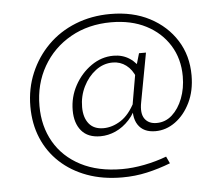

<svg xmlns="http://www.w3.org/2000/svg" viewBox="-47 -586 831 716"><g transform="rotate(-5 368.5 -227.5)"><path d="M383 78Q310 78 251.5 56.5Q193 35 151 -4Q109 -43 86.5 -96.5Q64 -150 64 -215Q64 -282 88.5 -340Q113 -398 156.5 -441.5Q200 -485 260 -509Q320 -533 391 -533Q475 -533 538 -500Q601 -467 637 -410Q673 -353 673 -279Q673 -221 651.5 -177Q630 -133 595.5 -108Q561 -83 521 -83Q476 -83 456 -113.5Q436 -144 446 -198L466 -313L485 -378H511L477 -195Q469 -154 483.5 -133.5Q498 -113 528 -113Q561 -113 586 -135.5Q611 -158 625.5 -195.5Q640 -233 640 -278Q640 -344 608.5 -394.5Q577 -445 521.5 -473.5Q466 -502 391 -502Q306 -502 239.5 -464.5Q173 -427 135.5 -361.5Q98 -296 98 -214Q98 -138 132 -79Q166 -20 230.5 13.5Q295 47 385 47Q425 47 468.5 38.5Q512 30 552 15L564 41Q520 58 475.5 68Q431 78 383 78ZM315 -82Q268 -82 244 -110.5Q220 -139 220 -187Q220 -237 243.5 -280Q267 -323 305.5 -350Q344 -377 389 -377Q457 -377 494 -308L468 -288Q456 -319 434 -335.5Q412 -352 384 -352Q349 -352 320 -330Q291 -308 273.5 -272.5Q256 -237 256 -196Q256 -157 274.5 -134Q293 -111 329 -111Q362 -111 394 -131.5Q426 -152 450 -200L460 -197Q447 -158 423.5 -132.5Q400 -107 372 -94.5Q344 -82 315 -82Z"/></g></svg>

Font: Ysabeau SC ExtraLight
Style: Regular
Weight: 250
Designer: Christian Thalmann (Catharsis Fonts)
Version: Version 2.001;gftools[0.9.30]; featfreeze: smcp